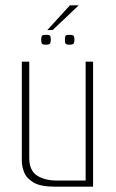

<svg xmlns="http://www.w3.org/2000/svg" viewBox="-20 -702 437 722"><path d="M187 0Q133 0 106.5 -15.5Q80 -31 71 -53.5Q62 -76 62 -98V-470H90V-108Q90 -61 119 -42Q148 -23 196 -23H302V-470H330V0ZM241 -534Q228 -534 226 -539Q224 -544 224 -552Q224 -562 226 -566.5Q228 -571 241 -571Q255 -571 257.5 -566.5Q260 -562 260 -552Q260 -544 257.5 -539Q255 -534 241 -534ZM153 -534Q139 -534 137 -539Q135 -544 135 -552Q135 -562 137 -566.5Q139 -571 153 -571Q167 -571 169 -566.5Q171 -562 171 -552Q171 -544 168.5 -539Q166 -534 153 -534ZM158 -589 243 -682H276L178 -589Z"/></svg>

Font: Smooch Sans ExtraLight
Style: Regular
Weight: 200
Designer: Robert E. Leuschke
Foundry: Robert E. Leuschke
Version: Version 1.010; ttfautohint (v1.8.3)